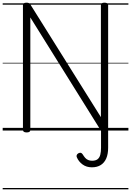

<svg xmlns="http://www.w3.org/2000/svg" viewBox="-20 -973 977 1431"><path d="M786 127Q786 175 772 207.5Q758 240 731 257Q704 274 665 274Q624 274 595 252.5Q566 231 553 200Q549 192 551.5 184Q554 176 563 170Q575 164 582.5 166Q590 168 596 177Q605 192 614.5 203Q624 214 637 219.5Q650 225 666 225Q693 225 707.5 213.5Q722 202 727.5 180Q733 158 733 128V2L206 -843V-5Q206 5 199.5 9.5Q193 14 178 14Q151 14 151 -5V-934Q151 -944 157.5 -948.5Q164 -953 178 -953Q190 -953 196 -949.5Q202 -946 208 -937L732 -100V-934Q732 -944 738.5 -948.5Q745 -953 759 -953Q786 -953 786 -934ZM0 428H937V438H0ZM0 -20H937V0H0ZM0 -505H937V-500H0ZM0 -948H937V-938H0Z"/></svg>

Font: Playwrite US Modern Guides
Style: Regular
Weight: 400
Designer: Veronika Burian, José Scaglione
Foundry: TypeTogether
Version: Version 1.003